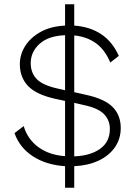

<svg xmlns="http://www.w3.org/2000/svg" viewBox="-20 -780 642 900"><path d="M285 100V-1Q196 -7 134 -47.5Q72 -88 48 -156L91 -189Q110 -126 161 -89.5Q212 -53 285 -48V-307L238 -317Q149 -337 111 -377.5Q73 -418 73 -479Q73 -525 98.5 -565Q124 -605 171.5 -631Q219 -657 285 -660V-760H328V-660Q401 -655 454 -620Q507 -585 537 -518L497 -487Q472 -547 429.5 -577.5Q387 -608 328 -614V-348L381 -336Q470 -317 508 -278.5Q546 -240 546 -180Q546 -129 518.5 -89.5Q491 -50 442 -27Q393 -4 328 -1V100ZM254 -364 285 -357V-615Q207 -612 165.5 -574.5Q124 -537 124 -484Q124 -439 152 -409.5Q180 -380 254 -364ZM371 -288 328 -298V-47Q404 -50 449.5 -82.5Q495 -115 495 -176Q495 -217 467 -245.5Q439 -274 371 -288Z"/></svg>

Font: Work Sans Light
Style: Regular
Weight: 300
Designer: Wei Huang
Foundry: Wei Huang
Version: Version 2.012; ttfautohint (v1.8.3)